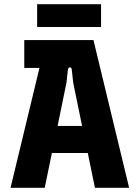

<svg xmlns="http://www.w3.org/2000/svg" viewBox="-20 -890 653 910"><path d="M30 0H192L226 -165H396L430 0H592L423 -700H95V-568H167ZM156 -762H459V-870H156ZM253 -293 295 -498 302 -561C304 -574 319 -574 320 -561L327 -498L369 -293Z"/></svg>

Font: Finlandica
Style: Bold
Weight: 700
Designer: Niklas Ekholm, Juho Hiilivirta, Jaakko Suomalainen
Foundry: Helsinki Type Studio
Version: Version 2.000;Glyphs 3.2 (3202)